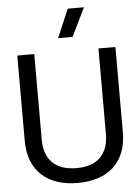

<svg xmlns="http://www.w3.org/2000/svg" viewBox="-62 -976 758 1037"><g transform="rotate(-5 317.5 -457.0)"><path d="M317.5 14C480 14 583.5 -72.5 583.5 -238V-700H491.5V-237C491.5 -124 428.5 -66.5 317.5 -66.5C206.5 -66.5 143.5 -124 143.5 -237V-700H51.5V-238C51.5 -72.5 155.5 14 317.5 14ZM345 -928.5 279.5 -774.5H358L433 -928.5Z"/></g></svg>

Font: MCL Standard
Style: Regular
Weight: 400
Designer: Květoslav Bartoš
Foundry: Florian Karsten
Version: Version 1.001;Glyphs 3.2.3 (3260)